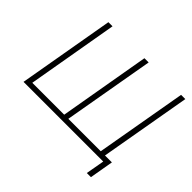

<svg xmlns="http://www.w3.org/2000/svg" viewBox="-185 -940 1315 1315"><g transform="rotate(45 472.5 -282.5)"><path d="M763 -38H449L565 -700H524L409 -38H100L215 -700H175L53 0H825L801 135H841L871 -38H804L920 -700H879Z"/></g></svg>

Font: Fixel Text 20240404 ExtraLight
Style: Italic
Weight: 200
Width: 4
Italic angle: -10°
Designer: AlfaBravo + MacPaw
Foundry: Kyrylo Tkachov, Marchela Mozhyna, Serhii Makarenko, Maria Weinstein, Zakhar Kryvoshyya
Version: Version 1.211;Glyphs 3.2 (3225)